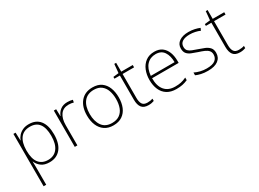

<svg xmlns="http://www.w3.org/2000/svg" viewBox="-36 -1519 3270 2427"><g transform="rotate(-30 1598.5 -305.5)"><path d="M318 -633Q422 -633 477.5 -564Q533 -495 533 -362Q533 -228 474 -155.5Q415 -83 310 -83Q235 -83 190.5 -117Q146 -151 128 -199H126Q127 -169 127.5 -137.5Q128 -106 128 -77V141H90V-623H122L126 -507H128Q140 -540 165 -568.5Q190 -597 228 -615Q266 -633 318 -633ZM315 -598Q222 -598 175.5 -536.5Q129 -475 128 -362V-356Q128 -235 175 -176.5Q222 -118 308 -118Q396 -118 444.5 -181Q493 -244 493 -362Q493 -598 315 -598Z M880 -631Q902 -631 921 -628.5Q940 -626 957 -621L950 -585Q932 -590 915.5 -592.5Q899 -595 878 -595Q799 -595 758.5 -539Q718 -483 718 -388V-93H680V-623H714L717 -522H720Q736 -568 776.5 -599.5Q817 -631 880 -631Z M1475 -358Q1475 -278 1449.5 -216Q1424 -154 1372 -118.5Q1320 -83 1242 -83Q1167 -83 1115.5 -118Q1064 -153 1037.5 -215Q1011 -277 1011 -358Q1011 -485 1073.5 -559Q1136 -633 1247 -633Q1326 -633 1376 -597Q1426 -561 1450.5 -499Q1475 -437 1475 -358ZM1051 -358Q1051 -251 1098 -184.5Q1145 -118 1242 -118Q1309 -118 1352 -148.5Q1395 -179 1415 -233Q1435 -287 1435 -358Q1435 -426 1416 -480Q1397 -534 1355.5 -566Q1314 -598 1247 -598Q1152 -598 1101.5 -534.5Q1051 -471 1051 -358Z M1757 -118Q1780 -118 1799.5 -121Q1819 -124 1835 -130V-97Q1819 -91 1799 -87Q1779 -83 1754 -83Q1685 -83 1655 -122Q1625 -161 1625 -236V-589H1545V-615L1625 -624L1637 -752H1664V-623H1832V-589H1664V-239Q1664 -180 1684.5 -149Q1705 -118 1757 -118Z M2150 -633Q2218 -633 2261.5 -600.5Q2305 -568 2326.5 -512.5Q2348 -457 2348 -387V-356H1960Q1959 -241 2011.5 -179.5Q2064 -118 2162 -118Q2211 -118 2246.5 -125.5Q2282 -133 2327 -154V-116Q2288 -99 2249.5 -91Q2211 -83 2161 -83Q2080 -83 2026.5 -117Q1973 -151 1946.5 -212Q1920 -273 1920 -353Q1920 -430 1946 -493.5Q1972 -557 2023 -595Q2074 -633 2150 -633ZM2150 -598Q2070 -598 2020 -544.5Q1970 -491 1961 -390H2308Q2308 -483 2269 -540.5Q2230 -598 2150 -598Z M2823 -230Q2823 -161 2771.5 -122Q2720 -83 2621 -83Q2566 -83 2522 -93Q2478 -103 2449 -117V-157Q2487 -138 2531 -127.5Q2575 -117 2622 -117Q2708 -117 2746 -147Q2784 -177 2784 -228Q2784 -263 2764.5 -285Q2745 -307 2710 -322Q2675 -337 2630 -351Q2582 -367 2544 -382.5Q2506 -398 2484 -424.5Q2462 -451 2462 -499Q2462 -562 2512.5 -597.5Q2563 -633 2648 -633Q2695 -633 2736 -624Q2777 -615 2810 -601L2795 -567Q2766 -581 2726 -589.5Q2686 -598 2647 -598Q2578 -598 2539.5 -573.5Q2501 -549 2501 -500Q2501 -463 2520 -443Q2539 -423 2572 -410.5Q2605 -398 2648 -383Q2694 -368 2733.5 -351.5Q2773 -335 2798 -307Q2823 -279 2823 -230Z M3092 -118Q3115 -118 3134.5 -121Q3154 -124 3170 -130V-97Q3154 -91 3134 -87Q3114 -83 3089 -83Q3020 -83 2990 -122Q2960 -161 2960 -236V-589H2880V-615L2960 -624L2972 -752H2999V-623H3167V-589H2999V-239Q2999 -180 3019.5 -149Q3040 -118 3092 -118Z"/></g></svg>

Font: Noto Sans Kannada UI ExtraLight
Style: Regular
Weight: 200
Designer: Jelle Bosma - Monotype Design Team
Foundry: Monotype Imaging Inc.
Version: Version 2.005; ttfautohint (v1.8.4.7-5d5b)